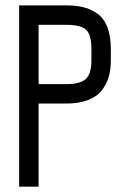

<svg xmlns="http://www.w3.org/2000/svg" viewBox="-20 -704 490 724"><path d="M125.5 -313.5V0H52.2V-683.6H229.5Q267.6 -683.6 296.4 -676.3Q325.2 -668.9 349.1 -651.1Q373 -633.3 385.5 -600.1Q397.9 -566.9 397.9 -519V-474.6Q397.9 -441.9 390.1 -414.8Q382.3 -387.7 364.5 -364Q346.7 -340.3 312.3 -326.9Q277.8 -313.5 229.5 -313.5ZM229.5 -386.7Q283.2 -386.7 304 -406.7Q324.7 -426.8 324.7 -474.6V-519Q324.7 -572.8 304.9 -591.6Q285.2 -610.4 229.5 -610.4H125.5V-386.7Z"/></svg>

Font: Anka/Coder Narrow
Style: Regular
Weight: 400
Width: 3
Monospace: yes
Version: Version 001.100